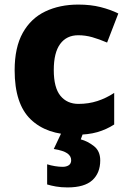

<svg xmlns="http://www.w3.org/2000/svg" viewBox="-20 -579 566 839"><path d="M308 10Q184 10 114 -57.5Q44 -125 44 -272Q44 -372 79.5 -435.5Q115 -499 178 -529Q241 -559 322 -559Q376 -559 419.5 -548Q463 -537 497 -520L448 -393Q413 -408 383 -416.5Q353 -425 322 -425Q271 -425 243 -387Q215 -349 215 -273Q215 -196 244 -160.5Q273 -125 323 -125Q367 -125 405.5 -137.5Q444 -150 479 -173V-35Q445 -13 405 -1.5Q365 10 308 10ZM418 122Q418 177 383.5 208.5Q349 240 275 240Q247 240 224.5 236Q202 232 186 227V139Q202 144 220 147Q238 150 254 150Q270 150 280.5 143Q291 136 291 121Q291 103 274 91Q257 79 215 72L249 0H344L333 30Q363 38 390.5 59.5Q418 81 418 122Z"/></svg>

Font: Noto Sans Myanmar ExtraBold
Style: Regular
Weight: 800
Designer: Monotype Design Team
Foundry: Monotype Imaging Inc.
Version: Version 2.107; ttfautohint (v1.8.4.7-5d5b)